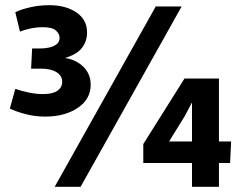

<svg xmlns="http://www.w3.org/2000/svg" viewBox="-20 -721 928 741"><path d="M154 -271Q114 -271 77 -281Q40 -291 18 -302L39 -378Q59 -371 88 -364.5Q117 -358 146 -358Q184 -358 202 -371Q220 -384 220 -405Q220 -429 198 -442.5Q176 -456 140 -456H100L104 -534H138Q153 -534 169.5 -537.5Q186 -541 198 -550Q210 -559 210 -575Q210 -590 196 -603Q182 -616 146 -616Q121 -616 97.5 -611Q74 -606 57 -599L39 -674Q62 -685 97 -693Q132 -701 170 -701Q234 -701 275 -673Q316 -645 316 -596Q316 -562 296.5 -536.5Q277 -511 233 -498V-497Q275 -490 302.5 -462.5Q330 -435 330 -394Q330 -338 280 -304.5Q230 -271 154 -271ZM681 -696 291 0H191L581 -696ZM721 0V-92H533V-165L692 -418H825V-175H872L868 -92H825V0ZM633 -175H721V-256V-324H720L692 -271L633 -176Z"/></svg>

Font: Murecho SemiBold
Style: Regular
Weight: 600
Designer: Neil Summerour
Foundry: Positype
Version: Version 1.010; ttfautohint (v1.8.3)